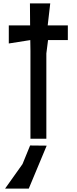

<svg xmlns="http://www.w3.org/2000/svg" viewBox="-20 -820 453 1135"><path d="M277 -800H157L158 -670H32V-563L159 -583L160 -520V0H254V-504L264 -583H381V-670H262ZM10 295H150L256 41L158 40L113 150Z"/></svg>

Font: BackOut Medium
Style: Regular
Weight: 500
Designer: Frank Adebiaye
Foundry: Velvetyne Type Foundry
Version: Version 2.000;hotconv 1.0.109;makeotfexe 2.5.65596